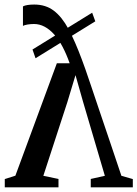

<svg xmlns="http://www.w3.org/2000/svg" viewBox="-26 -804 590 824"><path d="M121 -784.5Q170 -784.5 204.8 -758.2Q239.5 -732 267.8 -679.8Q296 -627.5 325.5 -548Q329.5 -538.5 340 -508.2Q350.5 -478 366.2 -431.5Q382 -385 402 -325.2Q422 -265.5 445.8 -195.8Q469.5 -126 495 -49.5L544 -35.5V0H363.5V-36L424 -49.5L330.5 -367L298 -481.5L263 -365.5L160 -49.5L225 -36V0H-5.5V-35.5L40 -50L218 -532.5H273Q259 -572 242.5 -603.2Q226 -634.5 206.5 -656.2Q187 -678 165.2 -689.5Q143.5 -701 120 -701Q106 -701 92.5 -698.8Q79 -696.5 72.5 -693V-776.5Q79.5 -780.5 92.2 -782.5Q105 -784.5 121 -784.5ZM369.5 -749.5 383 -712.5 126.5 -554 113.5 -591.5Z"/></svg>

Font: Merriweather 72pt Medium
Style: Regular
Weight: 500
Version: Version 2.100